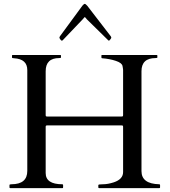

<svg xmlns="http://www.w3.org/2000/svg" viewBox="-20 -972 876 992"><path d="M711 -88Q711 -22 803 -20Q807 -20 807 -16V-4Q807 0 803 0H492Q488 0 488 -4V-16Q488 -20 512.5 -20Q537 -20 568 -30Q616 -46 616 -83V-316Q616 -321 614.5 -322.5Q613 -324 608 -324H224Q219 -324 217.5 -322.5Q216 -321 216 -316V-78Q216 -20 302 -20Q306 -20 306 -16V-4Q306 0 303 0H33Q29 0 29 -4V-16Q29 -20 39 -20Q121 -20 121 -89V-610Q121 -667 53 -671Q42 -671 42 -675V-685Q42 -688 46 -688H291Q295 -688 295 -685V-675Q295 -672 286 -672Q216 -672 216 -604V-378Q216 -373 217.5 -371.5Q219 -370 224 -370H608Q613 -370 614.5 -371.5Q616 -373 616 -378V-611Q615 -616 615 -619.5Q615 -623 613 -631Q610 -647 578.5 -657.5Q547 -668 508 -671Q504 -671 504 -675V-685Q504 -688 507 -688H789Q793 -688 793 -685V-675Q793 -672 784 -672Q711 -672 711 -604ZM428 -873Q427 -875 423 -879.5Q419 -884 418 -884Q417 -884 413.5 -879.5Q410 -875 408 -873L304 -764Q302 -762 299 -762Q296 -762 291.5 -768.5Q287 -775 287 -777.5Q287 -780 290 -785L406 -943Q409 -946 412 -949Q415 -952 418 -952Q422 -952 431 -942L552 -785Q555 -780 555 -777.5Q555 -775 550 -768.5Q545 -762 543 -762Q541 -762 539 -764Z"/></svg>

Font: Cardo
Style: Regular
Weight: 400
Designer: David J. Perry
Foundry: David J. Perry
Version: Version 1.0451